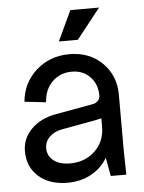

<svg xmlns="http://www.w3.org/2000/svg" viewBox="-51 -734 591 787"><g transform="rotate(-5 244.0 -340.0)"><path d="M195.8 12.2Q121.6 12.2 76.9 -27.1Q32.2 -66.4 32.2 -131.8Q32.2 -183.6 70.3 -222.2Q108.4 -260.7 171.9 -272L326.2 -299.8Q338.9 -302.2 347.4 -311Q356 -319.8 356 -332Q356 -379.4 326.9 -409.7Q297.9 -439.9 252 -439.9Q203.6 -439.9 171.4 -408.2Q139.2 -376.5 136.2 -324.2L47.9 -334Q55.2 -412.1 111.6 -462.2Q168 -512.2 248 -512.2Q330.6 -512.2 383.3 -460.2Q436 -408.2 436 -328.1V-100.1L438 0H374L359.9 -76.2Q336.4 -35.2 293.2 -11.5Q250 12.2 195.8 12.2ZM210 -567.9 268.1 -691.9H386.2L288.1 -567.9ZM120.1 -136.2Q120.1 -104.5 145 -85.2Q169.9 -65.9 211.9 -65.9Q274.9 -65.9 315.4 -105Q356 -144 356 -204.1V-238.8Q327.6 -232.4 324.2 -231.9L191.9 -208Q159.2 -202.1 139.6 -182.6Q120.1 -163.1 120.1 -136.2Z"/></g></svg>

Font: Apfel Grotezk
Style: Regular
Weight: 400
Designer: Luigi Gorlero
Foundry: © 2023, Luigi Gorlero & Collletttivo
Version: Version 2.000;Glyphs 3.2 (3217)